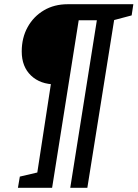

<svg xmlns="http://www.w3.org/2000/svg" viewBox="-20 -720 652 910"><path d="M65 170 74 117 172 94 154 116 224 -340 244 -320Q171 -320 127 -362Q83 -404 83 -476Q83 -541 111 -591.5Q139 -642 188 -671Q237 -700 301 -700H612L604 -647L506 -621L524 -644L394 170H313L443 -649L454 -624H335L357 -649L227 170Z"/></svg>

Font: Bitter Thin Medium
Style: Italic
Weight: 500
Italic angle: -9°
Version: Version 3.021